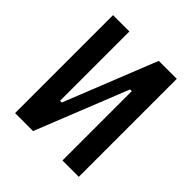

<svg xmlns="http://www.w3.org/2000/svg" viewBox="-187 -827 961 961"><g transform="rotate(45 293.0 -346.5)"><path d="M67.4 0V-693.4H183.1V-202.6H195.3L391.1 -693.4H518.6V0H402.8V-490.7H390.6L194.8 0Z"/></g></svg>

Font: CaskaydiaCove NF SemiBold
Style: Regular
Weight: 600
Designer: Aaron Bell
Foundry: Saja Typeworks
Version: Version 2111.001; VTT 6.35;Nerd Fonts 3.2.1